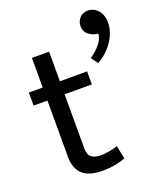

<svg xmlns="http://www.w3.org/2000/svg" viewBox="-138 -828 763 914"><g transform="rotate(-20 244.0 -370.5)"><path d="M315 -404H177V-131Q177 -96 194.5 -84Q212 -72 240 -72Q260 -72 284 -76.5Q308 -81 326 -87L340 -20Q320 -12 289 -6Q258 0 224 0Q154 0 122 -30.5Q90 -61 90 -119V-404H20V-470H90V-620H177V-470H315ZM409 -624Q394 -627 376.5 -641.5Q359 -656 359 -682Q359 -706 374.5 -723.5Q390 -741 418 -741Q430 -741 442 -736Q454 -731 464.5 -720.5Q475 -710 481.5 -693.5Q488 -677 488 -653Q488 -630 480 -606.5Q472 -583 457 -561Q442 -539 422 -520.5Q402 -502 378 -489L353 -524Q381 -541 403 -567.5Q425 -594 427 -620Z"/></g></svg>

Font: Ek Mukta
Style: Regular
Weight: 400
Designer: Girish Dalvi and Yashodeep Gholap
Foundry: Ek Type
Version: Version 2.538;PS 1.001;hotconv 16.6.51;makeotf.lib2.5.65220;